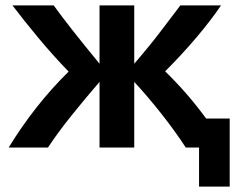

<svg xmlns="http://www.w3.org/2000/svg" viewBox="-20 -544 884 708"><path d="M714 144V0H665Q626 -60 575.5 -124Q525 -188 475 -242V0H347V-242Q296 -183 244.5 -119Q193 -55 157 0H12Q108 -157 233 -280Q174 -341 120.5 -405.5Q67 -470 26 -524H178Q207 -484 247 -433Q287 -382 347 -309V-524H475V-309Q536 -380 575.5 -432.5Q615 -485 645 -524H795Q757 -468 704 -405.5Q651 -343 589 -281Q634 -237 671 -194Q708 -151 740 -107H827V144Z"/></svg>

Font: Ubuntu Sans
Style: Bold
Weight: 700
Designer: Dalton Maag Ltd
Foundry: Dalton Maag Ltd
Version: Version 1.006; ttfautohint (v1.8.4.7-5d5b)